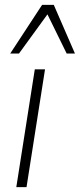

<svg xmlns="http://www.w3.org/2000/svg" viewBox="-20 -769 328 789"><path d="M47 0 123 -484H165L89 0ZM22 -549 153 -749H201L288 -549H254L175 -710L58 -549Z"/></svg>

Font: Nunito Sans ExtraLight
Style: Italic
Weight: 200
Italic angle: -9°
Designer: Vernon Adams
Foundry: Vernon Adams
Version: Version 3.006; ttfautohint (v1.8.3)